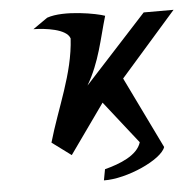

<svg xmlns="http://www.w3.org/2000/svg" viewBox="-58 -788 991 991"><g transform="rotate(-5 437.5 -292.5)"><path d="M333 -599.9C322.8 -417.5 237.6 -248.1 187.5 -72.7L286.4 0.5L468.3 -255.4L641.7 -34.9C621.3 31.8 530.2 67.4 450.9 88L440.3 145C560.3 147.5 743.6 64.2 764.9 0.5L584.9 -370.2L875 -700.8H720.3L398.3 -349.8C467.3 -466.8 485.8 -583.8 520.6 -700.8C482.9 -715.3 310.3 -748.5 221.6 -717L145.9 -664.2C205.6 -663.3 317.2 -650.4 333 -599.9Z"/></g></svg>

Font: Sztylet
Style: BdObl
Weight: 700
Foundry: Cannot Into Space Fonts, PlusOne Fonts
Version: Version 0.12